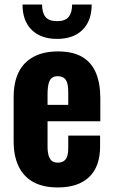

<svg xmlns="http://www.w3.org/2000/svg" viewBox="-20 -814 500 844"><path d="M234 10Q170 10 127 -13.5Q84 -37 62 -82.5Q40 -128 40 -192V-386Q40 -452 62 -496.5Q84 -541 128 -564.5Q172 -588 234 -588Q300 -588 341 -564Q382 -540 401.5 -494Q421 -448 421 -382V-281H189V-169Q189 -144 194.5 -128Q200 -112 210 -105.5Q220 -99 235 -99Q249 -99 259.5 -105.5Q270 -112 275 -126Q280 -140 280 -163V-218H420V-170Q420 -82 372 -36Q324 10 234 10ZM189 -353H280V-410Q280 -435 275 -450.5Q270 -466 259.5 -472.5Q249 -479 233 -479Q218 -479 208.5 -472Q199 -465 194 -447.5Q189 -430 189 -398ZM231 -643Q160 -643 119.5 -682.5Q79 -722 79 -794H165Q165 -758 180 -739.5Q195 -721 231 -721Q267 -721 282 -740Q297 -759 297 -794H383Q383 -722 342.5 -682.5Q302 -643 231 -643Z"/></svg>

Font: Oswald SemiBold
Style: Regular
Weight: 600
Designer: Vernon Adams
Foundry: Vernon Adams
Version: Version 4.103;gftools[0.9.33.dev8+g029e19f]